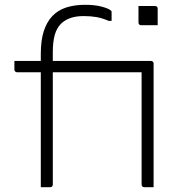

<svg xmlns="http://www.w3.org/2000/svg" viewBox="-20 -780 790 800"><path d="M40 -526H579Q583 -526 585 -524.5Q587 -523 588.5 -521Q590 -519 590 -515Q590 -505 590 -497Q590 -489 590 -479H51Q48 -479 45.5 -480.5Q43 -482 41.5 -484.5Q40 -487 40 -490Q40 -500 40 -508Q40 -516 40 -526ZM200 -11Q200 -6 197 -3Q194 0 189 0Q179 0 169.5 0Q160 0 150 0Q150 -25 150 -49.5Q150 -74 150 -99Q150 -167 150 -222Q150 -277 150 -327.5Q150 -378 150 -433Q150 -488 150 -556Q150 -612 162.5 -650.5Q175 -689 198.5 -713.5Q222 -738 256.5 -749Q291 -760 335 -760Q376 -760 405 -752Q434 -744 442 -736Q444 -735 444.5 -733Q445 -731 445 -728Q445 -720 445 -710.5Q445 -701 445 -693H433Q405 -705 381 -709Q357 -713 328 -713Q297 -713 274 -705Q251 -697 235 -682Q216 -663 208 -634Q200 -605 200 -562Q200 -520 200 -474.5Q200 -429 200 -382Q200 -335 200 -287Q200 -239 200 -191.5Q200 -144 200 -98.5Q200 -53 200 -11ZM557 -755Q566 -755 574.5 -755Q583 -755 591.5 -755Q600 -755 608.5 -755Q617 -755 626 -755Q631 -755 634 -752Q637 -749 637 -744V-675Q628 -675 619.5 -675Q611 -675 602.5 -675Q594 -675 585.5 -675Q577 -675 568 -675Q563 -675 560 -678Q557 -681 557 -686ZM570 -526Q573 -526 578 -526Q583 -526 589 -526Q595 -526 600.5 -526Q606 -526 609 -526Q613 -526 615 -524.5Q617 -523 618.5 -521Q620 -519 620 -515Q620 -467 620 -415Q620 -363 620 -310.5Q620 -258 620 -206Q620 -154 620 -106Q620 -88 620 -70.5Q620 -53 620 -35.5Q620 -18 620 0Q610 0 600.5 0Q591 0 581 0Q576 0 573 -3Q570 -6 570 -11Q570 -46 570 -93Q570 -140 570 -192.5Q570 -245 570 -297.5Q570 -350 570 -397Q570 -444 570 -479Q570 -487 570 -495Q570 -503 570 -510.5Q570 -518 570 -526Z"/></svg>

Font: Recursive Light
Style: Regular
Weight: 300
Version: Version 1.085